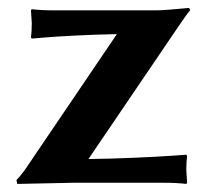

<svg xmlns="http://www.w3.org/2000/svg" viewBox="-20 -455 524 478"><path d="M271 -370.1 42 -32.2C34.8 -22.1 27.8 -13.7 21 -6.8L22.9 2.9L162.1 0H388.2C410 0 428.5 1 443.8 2.9L445.8 0C444.5 -17.6 443.8 -28.3 443.8 -32.2C443.8 -44.9 444.5 -56.5 445.8 -66.9L443.8 -69.8L409.7 -67.4C386.9 -65.8 355.1 -64 314.5 -62.3C273.8 -60.5 235.7 -59.4 200.2 -59.1L422.9 -387.2C438.2 -409.7 448.2 -423.7 453.1 -429.2C453.1 -433.1 451.5 -435.1 448.2 -435.1C447.3 -435.1 442 -434.6 432.4 -433.6C422.8 -432.6 411.6 -431.6 398.9 -430.7C386.2 -429.7 375.7 -429.2 367.2 -429.2H115.2C93.1 -429.2 74.4 -430.2 59.1 -432.1L57.1 -429.2C58.4 -411.6 59.1 -400.9 59.1 -397C59.1 -384 58.4 -372.2 57.1 -361.8L59.1 -358.9L86.9 -361.3C105.8 -363 132.9 -364.7 168.2 -366.5C203.5 -368.2 237.8 -369.5 271 -370.1Z"/></svg>

Font: Linux Biolinum G
Style: Bold
Weight: 700
Designer: Philipp H. Poll
Foundry: Philipp H. Poll
Version: Version 1.1.0